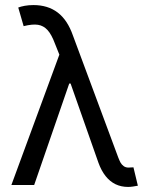

<svg xmlns="http://www.w3.org/2000/svg" viewBox="-20 -737 596 765"><path d="M372.1 -88.9 246.1 -447.3 220.7 -508.8 199.2 -562.5Q185.5 -599.6 169.4 -617.2Q153.3 -634.8 131.3 -638.2Q109.4 -641.6 74.2 -632.8L52.7 -707Q62.5 -710.9 78.6 -713.9Q94.7 -716.8 113.3 -716.8Q170.9 -716.8 210 -687Q249 -657.2 270.5 -595.7L451.2 -109.4Q456.1 -96.7 460.4 -88.9Q464.8 -81.1 472.7 -75.2Q480.5 -69.3 492.2 -69.3Q502 -70.3 511.7 -70.3L529.3 2.9Q519.5 4.9 509.3 6.3Q499 7.8 490.2 7.8Q462.9 7.8 440.4 -2.9Q418 -13.7 400.9 -35.2Q383.8 -56.6 372.1 -88.9ZM232.4 -562.5 267.6 -404.3H255.9L116.2 0H25.4Z"/></svg>

Font: Pretendard Std Variable
Style: Regular
Weight: 400
Designer: Base glyphs from Inter by Rasmus Andersson; Hangeul glyphs from Noto Sans CJK(Source Han Sans) by Jang Soo-young and Kan
Foundry: Kil Hyung-jin
Version: Version 1.309;Glyphs 3.2 (3225)